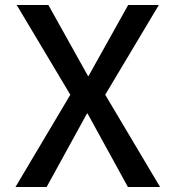

<svg xmlns="http://www.w3.org/2000/svg" viewBox="-20 -750 704 770"><path d="M174 -730 333 -445H335L494 -730H617L402 -370L622 0H493L331 -295H329L167 0H42L262 -370L47 -730Z"/></svg>

Font: Mplus 1p Medium
Style: Regular
Weight: 500
Version: Version 1.061